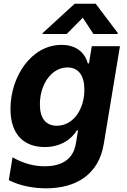

<svg xmlns="http://www.w3.org/2000/svg" viewBox="-20 -792 675 1024"><path d="M335.9 -610.8 421.5 -697.4 478.3 -610.8H607.2L608.3 -615.8L490.4 -772H378.2L207.7 -615.8L206.7 -610.8ZM225.1 212.4C384.6 212.4 506.4 139.9 533.4 -24.1L619.7 -545.5H469.5L454.5 -453.8H448.5C436.4 -498.2 399.5 -552.6 308.2 -552.6C146 -552.6 35.9 -382.1 35.9 -211.6C35.9 -68.5 113.3 -7.8 218.8 -7.8C305.8 -7.8 362.6 -51.5 389.9 -96.6H396.3L384.6 -26.3C368.6 70.7 290.8 94.8 218.8 94.8C163.7 94.8 107.2 81.3 46.9 47.2L27 168.7C90.6 201.7 167.3 212.4 225.1 212.4ZM283.4 -121.4C224.1 -121.4 192.5 -161.2 192.8 -235.8C192.5 -340.6 253.9 -432.2 339.5 -432.2C398.1 -432.2 430 -390.3 430 -313.6C430 -209.5 371.1 -121.4 283.4 -121.4Z"/></svg>

Font: TID UI
Style: Bold Italic
Weight: 700
Italic angle: -9.39999°
Designer: The TID Project Authors
Foundry: Bakken & Bæck
Version: Version 1.001;hotconv 1.0.109;makeotfexe 2.5.65596